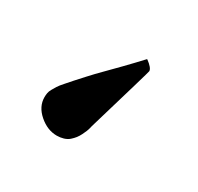

<svg xmlns="http://www.w3.org/2000/svg" viewBox="-61 -75 346 336"><g transform="rotate(30 112.0 92.5)"><path d="M30.8 142.1Q30.8 138.2 31.5 134Q32.2 129.9 34.7 125.5Q37.1 121.1 40 116.5Q43 111.8 49.1 105Q55.2 98.1 60.5 92Q65.9 85.9 76.4 74.5Q86.9 63 96.4 53.5Q106 43.9 122.6 26.9Q139.2 9.8 152.8 -4.9H153.8Q167 4.9 167 11.2Q167 13.2 127.9 145L127 148.9Q126 152.8 124.5 156.5Q123 160.2 120.6 165Q118.2 169.9 115 174.1Q111.8 178.2 107.4 182.1Q103 186 96.4 188Q89.8 189.9 83 189.9Q64 189.9 47.4 175.5Q30.8 161.1 30.8 142.1Z"/></g></svg>

Font: CMU Concrete
Style: Bold
Weight: 700
Version: Version 0.7.0